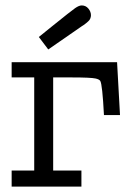

<svg xmlns="http://www.w3.org/2000/svg" viewBox="-20 -687 473 707"><path d="M22.9 0V-59.1H106V-401.9H22.9V-458H411.1L421.9 -263.2H362.8Q356.9 -377 349.1 -389.2Q345.2 -395 332 -397.9Q314 -401.9 243.2 -401.9H175.8V-59.1H279.8V0ZM123 -550.8Q141.1 -564.9 168.9 -587.9Q242.2 -647 256.6 -657Q271 -667 280.8 -667Q295.9 -667 305.4 -655.5Q314.9 -644 314.9 -630.9Q314.9 -625 312.5 -618.9Q310.1 -612.8 304.9 -608.4Q299.8 -604 296.4 -601.1Q293 -598.1 287.1 -594.2L281.7 -590.8Q162.6 -507.8 157.7 -504.9Z"/></svg>

Font: CMU Concrete
Style: Roman
Weight: 500
Version: Version 0.7.0